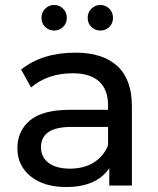

<svg xmlns="http://www.w3.org/2000/svg" viewBox="-20 -747 638 773"><path d="M234 -638.5Q219 -624 198 -624Q177 -624 162 -638.5Q147 -653 147 -675Q147 -697 162 -712Q177 -727 198 -727Q219 -727 234 -712Q249 -697 249 -675Q249 -653 234 -638.5ZM420 -638.5Q405 -624 384 -624Q363 -624 348 -638.5Q333 -653 333 -675Q333 -697 348 -712Q363 -727 384 -727Q405 -727 420 -712Q435 -697 435 -675Q435 -653 420 -638.5ZM284 -535Q394 -535 452.5 -481Q511 -427 511 -320V0H420V-70Q369 6 246 6Q157 6 103.5 -37Q50 -80 50 -150Q50 -220 101 -262.5Q152 -305 263 -305H415V-324Q415 -386 379 -419Q343 -452 273 -452Q172 -452 105 -395L65 -467Q150 -535 284 -535ZM415 -162V-236H267Q145 -236 145 -154Q145 -114 176 -91Q207 -68 262 -68Q317 -68 357 -92.5Q397 -117 415 -162Z"/></svg>

Font: false
Style: Regular
Weight: 500
Designer: Julieta Ulanovsky
Foundry: Julieta Ulanovsky
Version: Version 7.222;hotconv 1.0.109;makeotfexe 2.5.65596